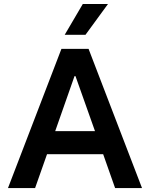

<svg xmlns="http://www.w3.org/2000/svg" viewBox="-20 -955 763 975"><path d="M503.9 -171.9H218.8L158.2 0H20.5L292 -707H429.7L701.2 0H564.5ZM462.4 -289.1 363.3 -568.4H358.4L260.3 -289.1ZM308.6 -778.3 400.4 -934.6H528.3L414.1 -778.3Z"/></svg>

Font: Wanted Sans SemiBold
Style: Regular
Weight: 600
Designer: Original Design by Kil Hyung-jin and Kang Hanbin, Wanted Lab, Inc; Hangeul from Source Han Sans by Jang Soo-young and Ka
Foundry: Wanted Lab, Inc.
Version: Version 1.003